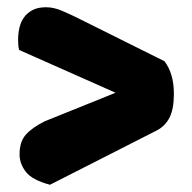

<svg xmlns="http://www.w3.org/2000/svg" viewBox="-20 -544 531 530"><path d="M33 -406Q31 -412 30.5 -420Q30 -428 30 -435Q30 -453 34 -469Q38 -485 47 -497Q56 -509 70.5 -516.5Q85 -524 107 -524Q128 -524 150.5 -514.5Q173 -505 199 -492L434 -375Q460 -341 460 -285Q460 -243 448 -219.5Q436 -196 413 -184L118 -34Q69 -47 51.5 -69.5Q34 -92 34 -118Q34 -153 51.5 -172.5Q69 -192 103 -209L299 -288Z"/></svg>

Font: Baloo Bhai 2 ExtraBold
Style: Regular
Weight: 800
Designer: Supriya Tembe, Noopur Datye and Ek Type
Foundry: Ek Type
Version: Version 1.640;PS 1.000;hotconv 16.6.51;makeotf.lib2.5.65220;